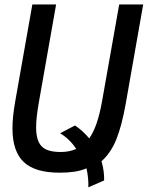

<svg xmlns="http://www.w3.org/2000/svg" viewBox="-20 -746 646 840"><path d="M34.5 -184.5Q34.5 -233 46 -299L121.5 -726.5H225.5L149.5 -295.5Q138 -229.5 138 -189Q138 -149 149 -125.2Q160 -101.5 183.5 -91.2Q207 -81 246 -81Q283 -81 313.5 -94.5Q285.5 -137.5 243 -163L308 -197Q341 -175.5 370.5 -140.5Q389.5 -168 403 -207.5Q416.5 -247 426.5 -303L501.5 -726.5H606.5L530 -292Q513 -196.5 489.2 -137Q465.5 -77.5 424 -40.5Q437 4.5 435.5 43.5L366.5 73.5Q368 34.5 358.5 -9.5Q334 1 305.2 5.2Q276.5 9.5 241 9.5Q133 9.5 83.8 -37.2Q34.5 -84 34.5 -184.5Z"/></svg>

Font: JuliaMono Medium
Style: Italic
Weight: 500
Italic angle: -9°
Monospace: yes
Designer: cormullion
Foundry: corm
Version: Version 0.054; ttfautohint (v1.8.4)